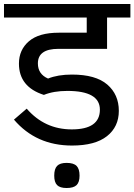

<svg xmlns="http://www.w3.org/2000/svg" viewBox="-30 -750 674 963"><path d="M263 -505H507V-662H624V-730H-10V-662H405V-586H265Q165 -586 115 -543Q65 -500 65 -431Q65 -314 190 -274Q239 -294 308 -294Q471 -294 471 -200Q471 -101 330 -101Q194 -101 104 -205L40 -150Q151 -20 331 -20Q447 -20 506.5 -67Q566 -114 566 -194Q566 -276 508 -326Q450 -376 331 -376Q260 -376 211 -356Q160 -378 160 -432Q160 -505 263 -505ZM304 193Q339 193 354 178.5Q369 164 369 131Q369 97 354 82Q339 67 304 67Q271 67 256.5 82Q242 97 242 131Q242 164 256.5 178.5Q271 193 304 193Z"/></svg>

Font: Glegoo
Style: Bold
Weight: 700
Version: Version 2.0.1; ttfautohint (v0.9) -r 48 -G 60